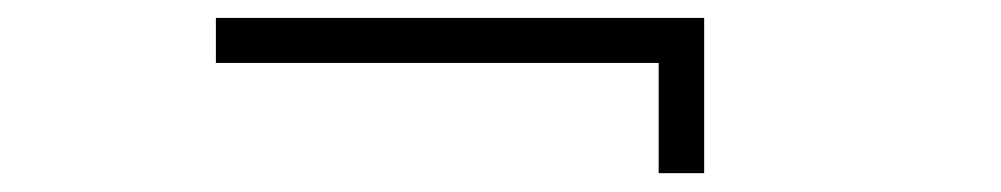

<svg xmlns="http://www.w3.org/2000/svg" viewBox="-20 -348 1090 209"><path d="M746.5 -328.5V-159.5H697V-279.5H215V-328.5Z"/></svg>

Font: League Mono Extended UltraLight
Style: Regular
Weight: 200
Width: 9
Designer: Tyler Finck
Foundry: The League of Moveable Type / Tyler Finck
Version: Version 2.210